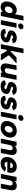

<svg xmlns="http://www.w3.org/2000/svg" viewBox="2651 -3411 767 6109"><g transform="rotate(90 3034.5 -356.5)"><path d="M447 -423 427 -422 486 -720H632L489 0H357L360 -63Q335 -34 292 -13.5Q249 7 201 7Q138 7 94.5 -24.5Q51 -56 34.5 -114Q18 -172 33 -250Q49 -329 88.5 -386.5Q128 -444 183.5 -475.5Q239 -507 303 -507Q360 -507 396 -482.5Q432 -458 447 -423ZM190 -250Q179 -195 200.5 -161.5Q222 -128 267 -128Q295 -128 320.5 -142Q346 -156 365.5 -183Q385 -210 393 -250Q400 -290 392 -317Q384 -344 363.5 -358.5Q343 -373 316 -373Q285 -373 259.5 -357.5Q234 -342 216 -314.5Q198 -287 190 -250Z M718 -500H864L765 0H619ZM801 -551Q761 -551 740 -575.5Q719 -600 726 -635Q733 -671 763.5 -695.5Q794 -720 835 -720Q875 -720 895.5 -695.5Q916 -671 910 -635Q902 -600 871.5 -575.5Q841 -551 801 -551Z M1037 -164Q1038 -144 1047 -133Q1056 -122 1071 -117Q1086 -112 1104 -112Q1134 -112 1153.5 -123Q1173 -134 1177 -151Q1179 -168 1168.5 -176.5Q1158 -185 1139.5 -190.5Q1121 -196 1099 -201Q1075 -207 1046 -215.5Q1017 -224 992 -239.5Q967 -255 954 -281.5Q941 -308 950 -348Q959 -394 991 -430Q1023 -466 1073 -486.5Q1123 -507 1186 -507Q1263 -507 1306 -475Q1349 -443 1357 -385L1224 -353Q1223 -366 1214 -373.5Q1205 -381 1191.5 -384.5Q1178 -388 1163 -388Q1137 -388 1120 -378Q1103 -368 1100 -353Q1098 -343 1103.5 -336Q1109 -329 1119.5 -325Q1130 -321 1145 -318Q1160 -315 1177 -310Q1205 -303 1235 -293Q1265 -283 1288.5 -266.5Q1312 -250 1323.5 -222.5Q1335 -195 1327 -152Q1319 -108 1287 -71.5Q1255 -35 1202.5 -14Q1150 7 1081 7Q998 7 949 -27Q900 -61 898 -132Z M1528 -720H1675L1595 -314H1622L1810 -500H2000L1738 -253L1902 0H1712L1596 -193H1570L1532 0H1385Z M2422 0H2289L2290 -55Q2261 -27 2223.5 -10Q2186 7 2146 7Q2090 7 2054 -18Q2018 -43 2004.5 -91.5Q1991 -140 2004 -208L2062 -500H2208L2154 -226Q2144 -176 2159.5 -150Q2175 -124 2216 -124Q2257 -124 2284 -151Q2311 -178 2321 -228L2375 -500H2521Z M2676 -164Q2677 -144 2686 -133Q2695 -122 2710 -117Q2725 -112 2743 -112Q2773 -112 2792.5 -123Q2812 -134 2816 -151Q2818 -168 2807.5 -176.5Q2797 -185 2778.5 -190.5Q2760 -196 2738 -201Q2714 -207 2685 -215.5Q2656 -224 2631 -239.5Q2606 -255 2593 -281.5Q2580 -308 2589 -348Q2598 -394 2630 -430Q2662 -466 2712 -486.5Q2762 -507 2825 -507Q2902 -507 2945 -475Q2988 -443 2996 -385L2863 -353Q2862 -366 2853 -373.5Q2844 -381 2830.5 -384.5Q2817 -388 2802 -388Q2776 -388 2759 -378Q2742 -368 2739 -353Q2737 -343 2742.5 -336Q2748 -329 2758.5 -325Q2769 -321 2784 -318Q2799 -315 2816 -310Q2844 -303 2874 -293Q2904 -283 2927.5 -266.5Q2951 -250 2962.5 -222.5Q2974 -195 2966 -152Q2958 -108 2926 -71.5Q2894 -35 2841.5 -14Q2789 7 2720 7Q2637 7 2588 -27Q2539 -61 2537 -132Z M3167 -164Q3168 -144 3177 -133Q3186 -122 3201 -117Q3216 -112 3234 -112Q3264 -112 3283.5 -123Q3303 -134 3307 -151Q3309 -168 3298.5 -176.5Q3288 -185 3269.5 -190.5Q3251 -196 3229 -201Q3205 -207 3176 -215.5Q3147 -224 3122 -239.5Q3097 -255 3084 -281.5Q3071 -308 3080 -348Q3089 -394 3121 -430Q3153 -466 3203 -486.5Q3253 -507 3316 -507Q3393 -507 3436 -475Q3479 -443 3487 -385L3354 -353Q3353 -366 3344 -373.5Q3335 -381 3321.5 -384.5Q3308 -388 3293 -388Q3267 -388 3250 -378Q3233 -368 3230 -353Q3228 -343 3233.5 -336Q3239 -329 3249.5 -325Q3260 -321 3275 -318Q3290 -315 3307 -310Q3335 -303 3365 -293Q3395 -283 3418.5 -266.5Q3442 -250 3453.5 -222.5Q3465 -195 3457 -152Q3449 -108 3417 -71.5Q3385 -35 3332.5 -14Q3280 7 3211 7Q3128 7 3079 -27Q3030 -61 3028 -132Z M3633 -500H3779L3680 0H3534ZM3716 -551Q3676 -551 3655 -575.5Q3634 -600 3641 -635Q3648 -671 3678.5 -695.5Q3709 -720 3750 -720Q3790 -720 3810.5 -695.5Q3831 -671 3825 -635Q3817 -600 3786.5 -575.5Q3756 -551 3716 -551Z M4040 7Q3967 7 3915.5 -24Q3864 -55 3842.5 -113Q3821 -171 3836 -250Q3852 -329 3897 -386.5Q3942 -444 4006.5 -475.5Q4071 -507 4144 -507Q4218 -507 4270 -475.5Q4322 -444 4344.5 -386.5Q4367 -329 4352 -250Q4336 -171 4290 -113Q4244 -55 4178.5 -24Q4113 7 4040 7ZM4065 -125Q4092 -125 4118.5 -139Q4145 -153 4165.5 -180.5Q4186 -208 4195 -250Q4202 -292 4193.5 -319.5Q4185 -347 4164.5 -361Q4144 -375 4117 -375Q4091 -375 4065.5 -361Q4040 -347 4021 -319.5Q4002 -292 3993 -250Q3985 -208 3993 -180.5Q4001 -153 4020 -139Q4039 -125 4065 -125Z M4489 -500H4621V-446Q4651 -473 4688.5 -490Q4726 -507 4766 -507Q4825 -507 4860.5 -482Q4896 -457 4907.5 -409Q4919 -361 4906 -292L4848 0H4702L4756 -274Q4766 -324 4750.5 -350Q4735 -376 4694 -376Q4653 -376 4626.5 -349.5Q4600 -323 4590 -273L4536 0H4390Z M5184 7Q5107 7 5056.5 -25.5Q5006 -58 4986 -117Q4966 -176 4981 -255Q4996 -328 5038.5 -385Q5081 -442 5143.5 -474.5Q5206 -507 5277 -507Q5352 -507 5401 -476.5Q5450 -446 5469.5 -390Q5489 -334 5474 -260Q5472 -248 5468.5 -235Q5465 -222 5460 -206H5128Q5128 -179 5138 -159.5Q5148 -140 5168 -129.5Q5188 -119 5215 -119Q5246 -119 5273.5 -132Q5301 -145 5317 -169L5441 -133Q5398 -66 5331 -29.5Q5264 7 5184 7ZM5323 -301Q5327 -326 5319.5 -345Q5312 -364 5295 -375Q5278 -386 5254 -385Q5232 -384 5211 -373.5Q5190 -363 5174 -344.5Q5158 -326 5148 -301Z M5611 -500H5743V-446Q5773 -473 5810.5 -490Q5848 -507 5888 -507Q5947 -507 5982.5 -482Q6018 -457 6029.5 -409Q6041 -361 6028 -292L5970 0H5824L5878 -274Q5888 -324 5872.5 -350Q5857 -376 5816 -376Q5775 -376 5748.5 -349.5Q5722 -323 5712 -273L5658 0H5512Z"/></g></svg>

Font: Albert Sans ExtraBold
Style: Italic
Weight: 800
Italic angle: -11.25°
Designer: Andreas Rasmussen
Foundry: a.Foundry
Version: Version 1.025